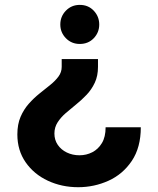

<svg xmlns="http://www.w3.org/2000/svg" viewBox="-20 -559 661 801"><path d="M306.2 222Q237.6 222 179.6 194.9Q121.6 167.8 87 118.1Q52.4 68.4 52.4 1.8Q52.4 -40.4 65.7 -71.4Q79 -102.4 100 -126.1Q121 -149.8 144.9 -168.9Q168.8 -188 189.8 -204.9Q210.8 -221.8 224.1 -239.9Q237.4 -258 237.4 -280V-312.6H388.8V-280Q388.8 -242.4 375.5 -214Q362.2 -185.6 341.5 -163.8Q320.8 -142 297.9 -123.6Q275 -105.2 254.3 -87.2Q233.6 -69.2 220.3 -48.5Q207 -27.8 207 -2Q207 24.8 221 45.3Q235 65.8 258.9 77.3Q282.8 88.8 311.6 88.8Q340.4 88.8 365.1 76.1Q389.8 63.4 405.2 37.8Q420.6 12.2 420.6 -28H567.4Q567.4 56.4 529.9 112.2Q492.4 168 432.6 195Q372.8 222 306.2 222ZM312.8 -538.6Q348.2 -538.6 371.1 -514.4Q394 -490.2 394 -456.8Q394 -423.4 371.1 -399.5Q348.2 -375.6 312.8 -375.6Q278.4 -375.6 255 -399.5Q231.6 -423.4 231.6 -456.8Q231.6 -490.6 255 -514.6Q278.4 -538.6 312.8 -538.6Z"/></svg>

Font: Be Vietnam Pro Variable Thin
Style: Regular
Weight: 100
Designer: Lam Bao, Tony Le, Vietanh Nguyen
Foundry: Yellow Type Foundry
Version: Version 1.002